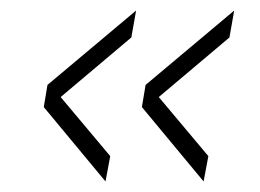

<svg xmlns="http://www.w3.org/2000/svg" viewBox="-20 -469 492 364"><path d="M180 -125 63 -266 70 -308 238 -449 229 -398 95 -285 189 -173ZM366 -125 249 -266 256 -308 424 -449 415 -398 281 -285 375 -173Z"/></svg>

Font: Creato Display Light
Style: Italic
Weight: 300
Italic angle: -10°
Version: Version 1.000